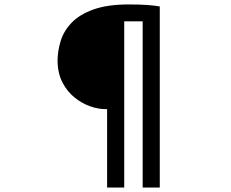

<svg xmlns="http://www.w3.org/2000/svg" viewBox="-20 -788 1040 864"><path d="M453 -297Q422 -297 386 -309.5Q350 -322 316.5 -348.5Q283 -375 261.5 -416Q240 -457 239 -513Q239 -558 253 -603.5Q267 -649 302.5 -686Q338 -723 401 -745.5Q464 -768 559 -768Q610 -768 643.5 -765.5Q677 -763 699 -759V56H622V-692H539V56H462V-297Z"/></svg>

Font: Noto Sans JP Thin Medium
Style: Regular
Weight: 500
Version: Version 2.004-H2;hotconv 1.0.118;makeotfexe 2.5.65603